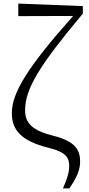

<svg xmlns="http://www.w3.org/2000/svg" viewBox="-20 -828 495 1071"><path d="M331 223H367C406 165 427 122 427 74C427 9 401 -39 280 -70C162 -99 120 -140 120 -212C120 -333 200 -463 442 -752V-794L82 -808V-738L388 -739C132 -452 46 -309 46 -197C46 -104 97 -42 249 -4C353 21 366 55 366 99C366 133 354 172 331 223Z"/></svg>

Font: Noto Serif CJK KR
Style: Regular
Weight: 400
Designer: Ryoko NISHIZUKA 西塚涼子 (kana & ideographs); Frank Grießhammer (Latin, Greek & Cyrillic); Wenlong ZHANG 张文龙 (bopomofo); San
Foundry: Adobe
Version: Version 2.001;hotconv 1.1.0;makeotfexe 2.6.0